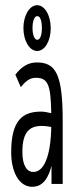

<svg xmlns="http://www.w3.org/2000/svg" viewBox="-20 -707 290 738"><path d="M123 -511C153 -511 175 -551 175 -598C175 -648 152 -687 123 -687C93 -687 70 -647 70 -599C70 -551 93 -511 123 -511ZM123 -554C112 -554 105 -574 105 -599C105 -626 112 -645 123 -645C135 -645 141 -626 141 -599C141 -574 135 -554 123 -554ZM104 11C131 11 161 -3 178 -70V0H221V-243C221 -423 194 -467 121 -467C89 -467 63 -451 39 -420L60 -372C80 -397 96 -408 118 -408C166 -408 175 -378 177 -272C163 -275 150 -278 138 -278C68 -278 23 -246 23 -122C23 -48 52 11 104 11ZM66 -123C66 -199 93 -223 141 -223C152 -223 165 -221 177 -219C175 -106 149 -46 108 -46C84 -46 66 -70 66 -123Z"/></svg>

Font: Inconsolata UltraCondensed Thin
Style: Regular
Weight: 100
Width: 1
Monospace: yes
Designer: Raph Levien, Cyreal, Brenton Simpson
Foundry: Raph Levien, Cyreal, Google
Version: Version 3.100